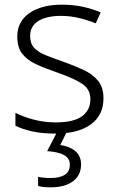

<svg xmlns="http://www.w3.org/2000/svg" viewBox="-20 -562 509 822"><path d="M423 -141Q423 -69 369 -29.5Q315 10 217 10Q161 10 118 0.5Q75 -9 46 -24V-79Q81 -61 126 -49.5Q171 -38 218 -38Q296 -38 331.5 -64.5Q367 -91 367 -137Q367 -181 330 -204.5Q293 -228 221 -253Q171 -270 133.5 -287.5Q96 -305 75 -332Q54 -359 54 -406Q54 -470 106 -506Q158 -542 245 -542Q293 -542 334.5 -533Q376 -524 411 -509L390 -462Q359 -475 320 -484.5Q281 -494 242 -494Q179 -494 144 -472Q109 -450 109 -408Q109 -376 126 -357.5Q143 -339 175 -326Q207 -313 253 -297Q301 -280 339 -262Q377 -244 400 -216Q423 -188 423 -141ZM327 142Q327 188 292.5 214Q258 240 197 240Q163 240 143 234V195Q163 200 198 200Q235 200 257 186.5Q279 173 279 143Q279 115 253.5 101.5Q228 88 182 85L226 0H267L238 59Q277 64 302 84.5Q327 105 327 142Z"/></svg>

Font: Noto Sans Thai Looped Light
Style: Regular
Weight: 300
Designer: Sasikarn Vongin, Ben Mitchell
Foundry: The Fontpad Ltd
Version: Version 1.001; ttfautohint (v1.8.4.7-5d5b)